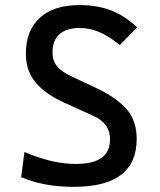

<svg xmlns="http://www.w3.org/2000/svg" viewBox="-20 -723 626 753"><path d="M269 9.8Q210 9.8 158.4 0.2Q106.9 -9.3 63 -28.3L75.7 -127Q129.4 -104 179.4 -92Q229.5 -80.1 276.9 -80.1Q345.2 -80.1 378.4 -104Q411.6 -127.9 411.6 -176.8Q411.6 -238.8 348.1 -267.6L228 -322.3Q157.2 -354.5 119.4 -399.9Q81.5 -445.3 81.5 -512.7Q81.5 -603.5 136.2 -653.3Q190.9 -703.1 291 -703.1Q360.8 -703.1 414.6 -682.6Q468.3 -662.1 518.1 -615.7L449.7 -546.4Q406.7 -581.5 369.4 -597.4Q332 -613.3 291.5 -613.3Q241.2 -613.3 213.6 -589.1Q186 -564.9 186 -517.6Q186 -483.9 204.1 -462.6Q222.2 -441.4 257.3 -424.8L358.9 -377Q436 -340.8 476.1 -295.4Q516.1 -250 516.1 -178.7Q516.1 -84.5 454.8 -37.4Q393.6 9.8 269 9.8Z"/></svg>

Font: Cascadia Mono
Style: Regular
Weight: 400
Monospace: yes
Designer: Aaron Bell
Foundry: Saja Typeworks
Version: Version 2404.023